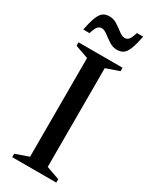

<svg xmlns="http://www.w3.org/2000/svg" viewBox="-220 -916 777 970"><g transform="rotate(30 168.5 -431.0)"><path d="M297 -20V0H40V-20L117 -47V-623L40 -650V-670H297V-650L220 -623V-47ZM308.5 -858Q298.5 -807.5 287.8 -780.8Q277 -754 262.5 -744Q248 -734 225.5 -734Q201.5 -734 180.2 -748Q159 -762 140.5 -776.2Q122 -790.5 106 -790.5Q93.5 -790.5 84.2 -780.8Q75 -771 65 -738H28.5Q38.5 -788.5 49.2 -815.2Q60 -842 74.5 -852Q89 -862 111.5 -862Q135.5 -862 156.8 -848Q178 -834 196.5 -819.8Q215 -805.5 231 -805.5Q243.5 -805.5 252.8 -815.2Q262 -825 272 -858Z"/></g></svg>

Font: Newsreader Text Medium
Style: Regular
Weight: 500
Designer: Hugues Gentile
Foundry: Production Type
Version: Version 1.001